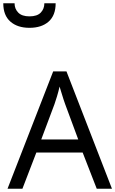

<svg xmlns="http://www.w3.org/2000/svg" viewBox="-46 -1153 705 1173"><path d="M545 0 459 -221H176L91 0H0L279 -717H360L638 0ZM352 -517Q349 -525 342 -546Q335 -567 328.5 -589.5Q322 -612 318 -624Q311 -593 302 -563.5Q293 -534 287 -517L206 -301H432ZM134 -983Q61 -983 17.5 -1021Q-26 -1059 -26 -1133H43Q43 -1099 65.5 -1076Q88 -1053 134 -1053Q181 -1053 203 -1076Q225 -1099 225 -1133H294Q294 -1059 251 -1021Q208 -983 134 -983Z"/></svg>

Font: Noto Sans Tifinagh APT
Style: Regular
Weight: 400
Designer: JamraPatel
Foundry: JamraPatel LLC
Version: Version 2.006; ttfautohint (v1.8.4.7-5d5b)